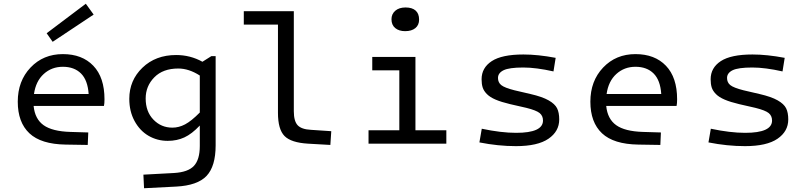

<svg xmlns="http://www.w3.org/2000/svg" viewBox="-20 -770 4336 1029"><path d="M230 -591.8 439.9 -750 481.9 -691.9 262.2 -545.9ZM356.9 -63 453.1 -60.1 450.2 6.8 332 4.9Q199.7 2.9 137.5 -55.7Q75.2 -114.3 75.2 -225.1Q75.2 -335.9 143.6 -408Q211.9 -480 316.9 -480Q420.4 -480 480.2 -417.5Q540 -355 540 -237.8Q540 -215.3 537.1 -202.1H160.2Q167 -132.3 213.6 -99.1Q260.3 -65.9 356.9 -63ZM316.9 -412.1Q256.8 -412.1 214.4 -373.5Q171.9 -335 162.1 -266.1H455.1Q450.2 -340.3 414.1 -376.2Q377.9 -412.1 316.9 -412.1Z M672.9 -240.2Q672.9 -339.4 743.4 -407.2Q814 -475.1 923.8 -475.1Q1000 -475.1 1064.9 -439L1112.8 -469.2H1135.7V8.8Q1135.7 121.1 1087.2 172.6Q1038.6 224.1 923.8 230L752 238.8L748.5 166L912.6 157.2Q987.8 152.8 1019.3 119.1Q1050.8 85.4 1050.8 12.2V-97.2Q1008.3 -52.2 968.3 -33.7Q928.2 -15.1 878.9 -15.1Q822.8 -15.1 776.1 -42.2Q729.5 -69.3 701.2 -121.3Q672.9 -173.3 672.9 -240.2ZM760.7 -242.2Q760.7 -171.9 802.2 -128.9Q843.8 -85.9 903.8 -85.9Q938.5 -85.9 971.9 -103.5Q1005.4 -121.1 1050.8 -167V-365.2Q992.2 -402.8 935.5 -402.8Q853.5 -402.8 807.1 -355.7Q760.7 -308.6 760.7 -242.2Z M1469.7 -165V-638.2H1286.6V-710H1554.7V-173.8Q1554.7 -120.6 1575.4 -98.6Q1596.2 -76.7 1646.5 -74.2L1755.4 -66.9L1750.5 6.8L1631.3 0Q1540 -5.4 1504.9 -41Q1469.7 -76.7 1469.7 -165Z M2151.4 -603Q2118.2 -603 2098.1 -619.6Q2078.1 -636.2 2078.1 -667Q2078.1 -694.8 2098.4 -712.4Q2118.7 -730 2153.3 -730Q2189 -730 2207.5 -713.4Q2226.1 -696.8 2226.1 -665Q2226.1 -635.7 2206.1 -619.4Q2186 -603 2151.4 -603ZM1955.1 -71.8H2120.1V-393.1H1975.1V-464.8H2206.5V-71.8H2372.1V0H1955.1Z M2977.1 -129.9Q2977.1 -65.9 2919.4 -26.4Q2861.8 13.2 2745.1 13.2Q2649.9 13.2 2549.3 -6.8L2562 -80.1Q2666 -58.1 2746.1 -58.1Q2890.1 -58.1 2890.1 -124Q2890.1 -149.4 2872.1 -164.1Q2854 -178.7 2801.3 -191.9L2713.9 -211.9Q2666.5 -223.1 2636.2 -236.1Q2606 -249 2589.4 -265.9Q2572.8 -282.7 2566.9 -301Q2561 -319.3 2561 -345.2Q2561 -406.7 2615.5 -442.4Q2669.9 -478 2785.2 -478Q2862.8 -478 2958 -460L2946.3 -387.2Q2853 -408.2 2784.2 -408.2Q2709 -408.2 2679 -393.6Q2648.9 -378.9 2648.9 -352.1Q2648.9 -328.1 2666.3 -314Q2683.6 -299.8 2737.3 -286.1L2823.2 -266.1Q2886.2 -251.5 2920.2 -232.2Q2954.1 -212.9 2965.6 -189.7Q2977.1 -166.5 2977.1 -129.9Z M3425.8 -63 3522 -60.1 3519 6.8 3400.9 4.9Q3268.6 2.9 3206.3 -55.7Q3144 -114.3 3144 -225.1Q3144 -335.9 3212.4 -408Q3280.8 -480 3385.7 -480Q3489.3 -480 3549.1 -417.5Q3608.9 -355 3608.9 -237.8Q3608.9 -215.3 3606 -202.1H3229Q3235.8 -132.3 3282.5 -99.1Q3329.1 -65.9 3425.8 -63ZM3385.7 -412.1Q3325.7 -412.1 3283.2 -373.5Q3240.7 -335 3231 -266.1H3523.9Q3519 -340.3 3482.9 -376.2Q3446.8 -412.1 3385.7 -412.1Z M4204.6 -129.9Q4204.6 -65.9 4147 -26.4Q4089.4 13.2 3972.7 13.2Q3877.4 13.2 3776.9 -6.8L3789.6 -80.1Q3893.6 -58.1 3973.6 -58.1Q4117.7 -58.1 4117.7 -124Q4117.7 -149.4 4099.6 -164.1Q4081.5 -178.7 4028.8 -191.9L3941.4 -211.9Q3894 -223.1 3863.8 -236.1Q3833.5 -249 3816.9 -265.9Q3800.3 -282.7 3794.4 -301Q3788.6 -319.3 3788.6 -345.2Q3788.6 -406.7 3843 -442.4Q3897.5 -478 4012.7 -478Q4090.3 -478 4185.5 -460L4173.8 -387.2Q4080.6 -408.2 4011.7 -408.2Q3936.5 -408.2 3906.5 -393.6Q3876.5 -378.9 3876.5 -352.1Q3876.5 -328.1 3893.8 -314Q3911.1 -299.8 3964.8 -286.1L4050.8 -266.1Q4113.8 -251.5 4147.7 -232.2Q4181.6 -212.9 4193.1 -189.7Q4204.6 -166.5 4204.6 -129.9Z"/></svg>

Font: IntelOne Mono
Style: Regular
Weight: 400
Designer: Fred Shallcrass
Foundry: Frere-Jones Type LLC
Version: Version 1.200;hotconv 1.1.0;makeotfexe 2.6.0;FJTRelease1.2